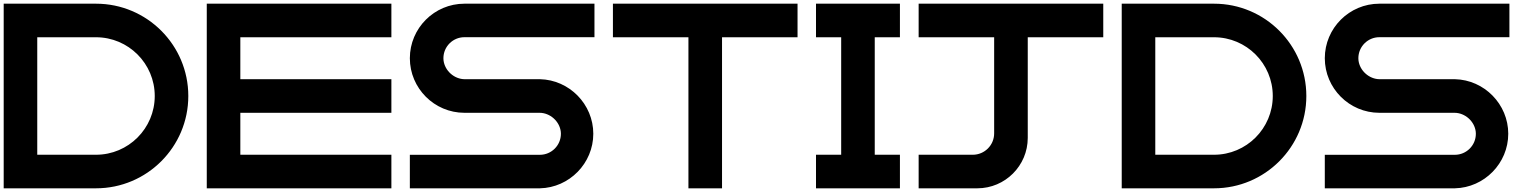

<svg xmlns="http://www.w3.org/2000/svg" viewBox="-20 -820 8296 1040"><path d="M500 -800H0V200H500C776 200 1000 -24 1000 -300C1000 -576 776 -800 500 -800ZM500 18.2H181.8V-618.2H500C675.6 -618.2 818.2 -475.6 818.2 -300C818.2 -124.4 675.6 18.2 500 18.2Z M2100 200V18.2H1281.8V-209H2100V-391H1281.8V-618.2H2100V-800H1100V200Z M2200 -504.6C2200.2 -341.7 2332.5 -209.3 2495.4 -209H2901.7C2901.9 -209 2902.2 -209 2902.5 -209C2959.4 -209 3011 -163.1 3017.6 -106.5C3017.9 -103.4 3018.2 -98.4 3018.2 -95.3C3018.2 -32.6 2967.3 18.4 2904.6 18.5H2200V200H2904.6C3064.2 196.5 3193.7 64.2 3193.7 -95.5C3193.7 -255.1 3064.2 -387.5 2904.6 -391H2498.3C2498.1 -391 2497.8 -391 2497.5 -391C2440.6 -391 2389 -436.9 2382.4 -493.5C2382.1 -496.6 2381.8 -501.6 2381.8 -504.7C2381.8 -567.4 2432.7 -618.4 2495.4 -618.5H3200V-800H2495.4C2332.5 -799.8 2200.2 -667.5 2200 -504.6Z M3709 -618.2V200H3891V-618.2H4300V-800H3300V-618.2Z M4718.2 18.2V-618.2H4854.6V-800H4400V-618.2H4536.4V18.2H4400V200H4854.6V18.2Z M5365 -618.2V-97.4C5365 -33.7 5313.3 18.1 5249.6 18.2H4956V200H5274.2C5424.6 199.8 5546.8 77.6 5547 -72.8V-618.2H5956V-800H4956V-618.2Z M6556 -800H6056V200H6556C6832 200 7056 -24 7056 -300C7056 -576 6832 -800 6556 -800ZM6556 18.2H6237.8V-618.2H6556C6731.6 -618.2 6874.2 -475.6 6874.2 -300C6874.2 -124.4 6731.6 18.2 6556 18.2Z M7156 -504.6C7156.2 -341.7 7288.5 -209.3 7451.4 -209H7857.7C7857.9 -209 7858.2 -209 7858.5 -209C7915.4 -209 7967 -163.1 7973.6 -106.5C7973.9 -103.4 7974.2 -98.4 7974.2 -95.3C7974.2 -32.6 7923.3 18.4 7860.6 18.5H7156V200H7860.6C8020.2 196.5 8149.7 64.2 8149.7 -95.5C8149.7 -255.1 8020.2 -387.5 7860.6 -391H7454.3C7454.1 -391 7453.8 -391 7453.5 -391C7396.6 -391 7345 -436.9 7338.4 -493.5C7338.1 -496.6 7337.8 -501.6 7337.8 -504.7C7337.8 -567.4 7388.7 -618.4 7451.4 -618.5H8156V-800H7451.4C7288.5 -799.8 7156.2 -667.5 7156 -504.6Z"/></svg>

Font: Kubos
Style: Light
Weight: 300
Version: Version 001.000